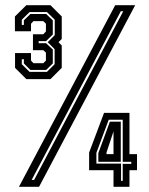

<svg xmlns="http://www.w3.org/2000/svg" viewBox="-20 -720 573 740"><path d="M81.5 -415 38 -458.5V-515.5H99.5V-486.5L109 -476.5H147L157 -486.5V-517L147 -526.5H107V-588H147L157 -599V-628.5L147 -638.5H109L99.5 -628.5V-599.5H37.5V-656.5L81.5 -700H174.5L218 -656.5V-570L205.5 -557.5L218 -544.5V-458.5L174.5 -415ZM94 -443H161L190.5 -472.5V-530.5L164 -557.5L191 -584.5V-644L161 -673.5H94L64 -644V-624H72V-641.5L97 -666H158L183.5 -641.5V-587L157.5 -561.5H129V-553.5H157.5L183.5 -529V-475.5L158 -450.5H97L72 -475.5V-491.5H64V-472.5ZM53 0 424 -700H501L130.5 0ZM102 -26.5H111.5L455 -676.5H445.5ZM417.5 0V-64H323.5V-132L381 -285H479V-126H508V-64H479V0ZM390.5 -126H417.5V-218H419L390.5 -132.5ZM446.5 -23H453V-88.5H486V-96.5H453V-258.5H399L351.5 -131V-89.5H446.5ZM359 -96.5V-130L403.5 -251H445.5V-96.5Z"/></svg>

Font: Tourney Thin
Style: Regular
Weight: 100
Designer: Tyler Finck
Foundry: Etcetera Type Co
Version: Version 1.015